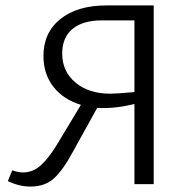

<svg xmlns="http://www.w3.org/2000/svg" viewBox="-20 -678 695 707"><path d="M546 -658V0H475V-295Q412 -280 363 -280Q346 -280 338 -281L245 -113Q212 -52 179 -21.5Q146 9 92 9Q51 9 9 -11L25 -51Q46 -43 65 -43Q101 -43 130 -69Q159 -95 190 -146L278 -292Q214 -311 177 -358Q140 -405 140 -472Q140 -558 202.5 -608Q265 -658 372 -658ZM475 -339V-603H356Q285 -603 247 -571.5Q209 -540 209 -481Q209 -415 258 -374Q307 -333 386 -333Q409 -333 475 -339Z"/></svg>

Font: Ysabeau Infant
Style: Regular
Weight: 400
Designer: Christian Thalmann (Catharsis Fonts)
Version: Version 0.003